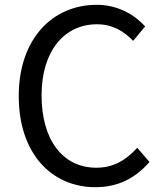

<svg xmlns="http://www.w3.org/2000/svg" viewBox="-20 -766 678 799"><path d="M377 13C472 13 544 -25 602 -92L551 -151C504 -99 451 -68 381 -68C241 -68 153 -184 153 -369C153 -552 246 -665 384 -665C447 -665 495 -637 534 -596L584 -656C542 -703 472 -746 383 -746C197 -746 58 -603 58 -366C58 -128 194 13 377 13Z"/></svg>

Font: Noto Sans Mono CJK SC
Style: Regular
Weight: 400
Designer: Ryoko NISHIZUKA 西塚涼子 (kana, bopomofo & ideographs); Paul D. Hunt (Latin, Greek & Cyrillic); Sandoll Communications 산돌커뮤니
Foundry: Adobe
Version: Version 2.004;hotconv 1.0.118;makeotfexe 2.5.65603